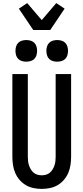

<svg xmlns="http://www.w3.org/2000/svg" viewBox="-20 -1214 540 1242"><path d="M250 8Q223 8 196.5 2.5Q170 -3 147 -16.5Q124 -30 106.5 -50.5Q89 -71 78.5 -95.5Q68 -120 64 -146.5Q60 -173 60 -200V-735H160V-200Q160 -186 161.5 -172Q163 -158 167.5 -144.5Q172 -131 179.5 -118.5Q187 -106 197.5 -97Q208 -88 222 -84Q236 -80 250 -80Q264 -80 278 -84Q292 -88 302.5 -97Q313 -106 320.5 -118.5Q328 -131 332.5 -144.5Q337 -158 338.5 -172Q340 -186 340 -200V-735H440V-200Q440 -173 436 -146.5Q432 -120 421.5 -95.5Q411 -71 393.5 -50.5Q376 -30 353 -16.5Q330 -3 303.5 2.5Q277 8 250 8ZM350 -815Q336 -815 322 -819Q308 -823 298 -833Q288 -843 284 -857Q280 -871 280 -885Q280 -899 284 -913Q288 -927 298 -937Q308 -947 322 -951Q336 -955 350 -955Q364 -955 378 -951Q392 -947 402 -937Q412 -927 416 -913Q420 -899 420 -885Q420 -871 416 -857Q412 -843 402 -833Q392 -823 378 -819Q364 -815 350 -815ZM150 -815Q136 -815 122 -819Q108 -823 98 -833Q88 -843 84 -857Q80 -871 80 -885Q80 -899 84 -913Q88 -927 98 -937Q108 -947 122 -951Q136 -955 150 -955Q164 -955 178 -951Q192 -947 202 -937Q212 -927 216 -913Q220 -899 220 -885Q220 -871 216 -857Q212 -843 202 -833Q192 -823 178 -819Q164 -815 150 -815ZM195 -1020 102 -1158 156 -1194 250 -1084 344 -1194 398 -1158 305 -1020Z"/></svg>

Font: Iosevka Semibold
Style: Regular
Weight: 600
Monospace: yes
Designer: Belleve Invis
Foundry: Belleve Invis
Version: Version 33.2.3; ttfautohint (v1.8.4)